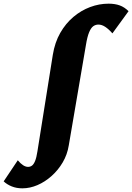

<svg xmlns="http://www.w3.org/2000/svg" viewBox="-175 -738 721 1047"><path d="M-53 289Q-85 289 -111 278.5Q-137 268 -155 251L-78 136Q-63 154 -49 163Q-35 172 -22 172Q-10 172 -0.5 165Q9 158 16.5 139.5Q24 121 29 88L113 -439Q124 -507 153.5 -558.5Q183 -610 225 -645.5Q267 -681 316.5 -699.5Q366 -718 417 -718Q452 -718 478 -708.5Q504 -699 526 -677L438 -556Q418 -579 399 -591.5Q380 -604 362 -604Q346 -604 333.5 -595Q321 -586 311 -562Q301 -538 294 -495L200 55Q192 105 167 147.5Q142 190 106 222Q70 254 29 271.5Q-12 289 -53 289Z"/></svg>

Font: Ysabeau Black
Style: Italic
Weight: 900
Italic angle: -12°
Version: Version 2.000;gftools[0.9.27.dev2+g8671c4b]